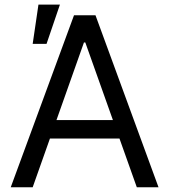

<svg xmlns="http://www.w3.org/2000/svg" viewBox="-20 -792 716 812"><path d="M118.2 0H25.4L293 -727.5H383.8L650.4 0H558.6L340.8 -612.3H335ZM152.3 -284.2H524.4V-206.1H152.3ZM118.2 -606.4 142.6 -772.5H233.4L176.8 -606.4Z"/></svg>

Font: GitLab Sans
Style: Regular
Weight: 400
Designer: Rasmus Andersson
Foundry: Modifications by GitLab B.V., manufactured by rsms
Version: Version 4.000;git-c8fb6b7